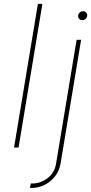

<svg xmlns="http://www.w3.org/2000/svg" viewBox="-20 -747 462 972"><path d="M194.6 -727.3 73.9 0H51.1L171.9 -727.3ZM367.9 -545.5H390.6L286.9 79.5Q280.5 117.9 258.3 146Q236.2 174 205.1 189.3Q174 204.5 140.6 204.5Q134.9 204.5 130.7 203.1L136.4 181.8H144.9Q185.4 181.8 221.1 154.7Q256.7 127.5 264.2 79.5ZM397 -644.9Q386.4 -644.9 380.1 -652.3Q373.9 -659.8 375.7 -670.5Q377.1 -677.9 384.2 -684.1Q391.3 -690.3 399.9 -690.3Q410.5 -690.3 416.7 -682.9Q422.9 -675.4 421.2 -664.8Q419.7 -657 412.6 -650.9Q405.5 -644.9 397 -644.9Z"/></svg>

Font: Inter Thin  BETA
Style: Italic
Weight: 100
Italic angle: -9.39999°
Designer: Rasmus Andersson
Foundry: rsms
Version: Version 3.011;git-f93a4a705